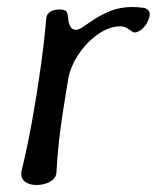

<svg xmlns="http://www.w3.org/2000/svg" viewBox="-20 -527 447 547"><path d="M84 0Q70 0 59.5 -4.5Q49 -9 44 -17.5Q39 -26 41 -38Q58 -108 71.5 -183Q85 -258 95.5 -332.5Q106 -407 112 -477Q114 -488 124 -494Q134 -500 149 -500Q164 -500 168.5 -495Q173 -490 174 -476Q175 -461 180.5 -451.5Q186 -442 196 -442Q205 -442 219 -452Q233 -462 252.5 -474.5Q272 -487 298 -497Q324 -507 357 -507Q365 -507 372 -506.5Q379 -506 386 -505Q400 -504 405 -494Q410 -484 399 -462Q395 -454 387 -446.5Q379 -439 371 -436Q363 -433 358 -436Q351 -441 342.5 -446.5Q334 -452 323 -452Q291 -452 258.5 -429Q226 -406 203 -371Q180 -336 174 -300Q167 -258 160 -213.5Q153 -169 148 -124.5Q143 -80 141 -38Q141 -26 133 -17.5Q125 -9 112 -4.5Q99 0 84 0Z"/></svg>

Font: Winky Sans Light
Style: Italic
Weight: 300
Italic angle: -8.97852°
Designer: Simon Atzbach
Foundry: typofactur
Version: Version 1.205